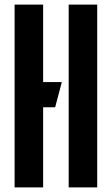

<svg xmlns="http://www.w3.org/2000/svg" viewBox="-20 -820 489 840"><path d="M43.9 0V-800H168.7V0ZM118.6 -350.6V-460.9H250.5L221.3 -350.6ZM280.5 0V-800H405.3V0Z"/></svg>

Font: Big Shoulders Stencil Display SC Thin
Style: Regular
Weight: 100
Designer: Patric King
Foundry: XO Type Co
Version: Version 2.001